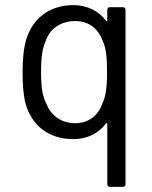

<svg xmlns="http://www.w3.org/2000/svg" viewBox="-20 -534 592 748"><path d="M398 -496V-454C398 -451 396 -450 393 -453C364 -492 319 -514 266 -514C171 -514 107 -461 82 -380C72 -345 68 -304 68 -253C68 -203 71 -163 80 -129C104 -46 168 8 266 8C319 8 364 -14 393 -53C396 -56 398 -55 398 -52V184C398 190 402 194 408 194H459C465 194 469 190 469 184V-496C469 -502 465 -506 459 -506H408C402 -506 398 -502 398 -496ZM378 -129C363 -85 326 -54 273 -54C219 -54 179 -84 162 -127C148 -154 140 -184 140 -253C140 -318 146 -347 158 -374C173 -421 216 -452 273 -452C328 -452 364 -420 380 -375C392 -349 397 -319 397 -253C397 -186 391 -156 378 -129Z"/></svg>

Font: Elastic
Style: elastic
Weight: 400
Designer: Jeremy Tribby
Foundry: Tribby Type
Version: Version 1.422;hotconv 1.0.109;makeotfexe 2.5.65596